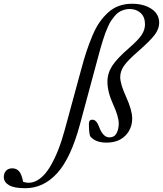

<svg xmlns="http://www.w3.org/2000/svg" viewBox="-301 -745 864 1018"><path d="M-167 252.9Q-226.1 252.9 -253.4 236.8Q-280.8 220.7 -280.8 193.4Q-280.8 173.3 -269 160.4Q-257.3 147.5 -235.8 147.5Q-212.9 147.5 -199 164.3Q-185.1 181.2 -178.7 218.8Q-164.1 224.1 -149.4 224.1Q-118.2 224.1 -89.1 201.9Q-60.1 179.7 -36.1 139.9Q-12.2 100.1 6.8 52Q25.9 3.9 41.5 -53.7L129.4 -376.5Q144 -431.6 157.7 -472.7Q171.4 -513.7 189 -555.7Q206.5 -597.7 226.8 -626.7Q247.1 -655.8 272.5 -679Q297.9 -702.1 329.6 -713.6Q361.3 -725.1 398.9 -725.1Q460.9 -725.1 502 -698Q543 -670.9 543 -624Q543 -591.8 518.8 -559.8Q494.6 -527.8 429.2 -470.7Q378.4 -426.8 357.4 -397.5Q336.4 -368.2 336.4 -336.4Q336.4 -299.3 367.7 -231.4Q399.9 -160.2 399.9 -116.7Q399.9 -62.5 363.3 -25.6Q326.7 11.2 263.2 11.2Q204.1 11.2 176.8 -22.9Q170.4 -42.5 170.4 -88.4Q170.4 -110.4 188.5 -110.4Q210.9 -110.4 224.6 -71.8Q245.1 -16.6 279.3 -16.6Q305.2 -16.6 316.9 -38.3Q328.6 -60.1 328.6 -90.3Q328.6 -126 299.3 -190.4Q268.6 -257.8 268.6 -312Q268.6 -357.4 294.7 -397Q320.8 -436.5 385.3 -492.2Q432.6 -533.2 450.2 -560.3Q467.8 -587.4 467.8 -616.2Q467.8 -654.8 444.8 -676Q421.9 -697.3 385.3 -697.3Q369.6 -697.3 355.5 -692.6Q341.3 -688 329.8 -680.9Q318.4 -673.8 307.4 -660.4Q296.4 -647 288.3 -635.3Q280.3 -623.5 271.5 -603.5Q262.7 -583.5 257.1 -568.8Q251.5 -554.2 243.9 -529.3Q236.3 -504.4 231.9 -489Q227.5 -473.6 220.2 -446.3L122.6 -84.5Q74.7 93.3 2.2 173.1Q-70.3 252.9 -167 252.9Z"/></svg>

Font: Elstob 14pt
Style: Italic
Weight: 400
Italic angle: -20°
Designer: Peter S. Baker
Version: Version 1.015